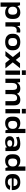

<svg xmlns="http://www.w3.org/2000/svg" viewBox="3039 -3833 974 7092"><g transform="rotate(90 3526.0 -287.0)"><path d="M436 10Q354 10 293 -22.5Q232 -55 198 -114.5Q164 -174 164 -255V-289Q164 -369 198.5 -427.5Q233 -486 295 -518Q357 -550 440 -550Q554 -550 616.5 -484.5Q679 -419 679 -298V-242Q679 -121 615.5 -55.5Q552 10 436 10ZM72 -540H173L229 -375V180H72ZM391 -102Q452 -102 487 -140.5Q522 -179 522 -246V-292Q522 -360 487 -398Q452 -436 391 -436Q316 -436 272.5 -394.5Q229 -353 229 -279V-262Q229 -187 272 -144.5Q315 -102 391 -102Z M803 -540H930L960 -327V0H803ZM925 -273Q925 -410 973.5 -480Q1022 -550 1116 -550Q1133 -550 1150.5 -547.5Q1168 -545 1185 -541L1176 -409Q1143 -418 1107 -418Q1034 -418 997 -372Q960 -326 960 -233Z M1533 10Q1438 10 1370 -20.5Q1302 -51 1265 -107.5Q1228 -164 1228 -242V-298Q1228 -376 1265 -432.5Q1302 -489 1370.5 -519.5Q1439 -550 1533 -550Q1627 -550 1695.5 -519.5Q1764 -489 1800.5 -432.5Q1837 -376 1837 -298V-242Q1837 -164 1800.5 -107Q1764 -50 1695.5 -20Q1627 10 1533 10ZM1533 -106Q1600 -106 1640 -143.5Q1680 -181 1680 -245V-295Q1680 -359 1640 -396.5Q1600 -434 1533 -434Q1466 -434 1425.5 -396.5Q1385 -359 1385 -295V-245Q1385 -181 1425 -143.5Q1465 -106 1533 -106Z M1873 -540H2068L2503 0H2308ZM2116 -312 2260 -269 2047 0H1868ZM2108 -274 2319 -540H2498L2252 -231Z M2742 -540V0H2585V-540ZM2748 -754V-607H2579V-754Z M3716 -285Q3716 -361 3688 -396.5Q3660 -432 3601 -432Q3532 -432 3495 -383Q3458 -334 3458 -241L3404 -162V-228Q3404 -383 3471.5 -466.5Q3539 -550 3664 -550Q3772 -550 3822.5 -492Q3873 -434 3873 -310V0H3716ZM2886 -540H3013L3043 -373V0H2886ZM3301 -285Q3301 -361 3273 -396.5Q3245 -432 3186 -432Q3117 -432 3080 -383Q3043 -334 3043 -241L2989 -162V-228Q2989 -383 3056.5 -466.5Q3124 -550 3249 -550Q3357 -550 3407.5 -491.5Q3458 -433 3458 -310V0H3301Z M4165 -540V0H4008V-540ZM4171 -754V-607H4002V-754Z M4528 10Q4414 10 4351.5 -55.5Q4289 -121 4289 -242V-298Q4289 -419 4352.5 -484.5Q4416 -550 4532 -550Q4614 -550 4675 -518Q4736 -486 4770 -427.5Q4804 -369 4804 -289V-255Q4804 -174 4770 -114.5Q4736 -55 4673.5 -22.5Q4611 10 4528 10ZM4577 -102Q4653 -102 4696 -144.5Q4739 -187 4739 -262V-279Q4739 -353 4695.5 -394.5Q4652 -436 4577 -436Q4516 -436 4481 -398Q4446 -360 4446 -292V-246Q4446 -179 4481 -140.5Q4516 -102 4577 -102ZM4739 -165V-740H4896V0H4796Z M5398 -193V-323Q5398 -383 5360 -411.5Q5322 -440 5242 -440Q5194 -440 5145 -427.5Q5096 -415 5052 -392L5031 -498Q5064 -513 5107 -525Q5150 -537 5196.5 -543.5Q5243 -550 5284 -550Q5422 -550 5491 -493.5Q5560 -437 5560 -323V0H5433ZM5222 10Q5124 10 5069 -32.5Q5014 -75 5014 -150V-166Q5014 -242 5069.5 -284.5Q5125 -327 5226 -327Q5331 -327 5391.5 -285.5Q5452 -244 5452 -169V-152Q5452 -76 5391 -33Q5330 10 5222 10ZM5266 -68Q5325 -68 5359 -92Q5393 -116 5393 -157V-168Q5393 -207 5360.5 -229Q5328 -251 5270 -251Q5217 -251 5187 -229Q5157 -207 5157 -165V-154Q5157 -114 5186 -91Q5215 -68 5266 -68Z M5918 10Q5804 10 5741.5 -55.5Q5679 -121 5679 -242V-298Q5679 -419 5742.5 -484.5Q5806 -550 5922 -550Q6004 -550 6065 -518Q6126 -486 6160 -427.5Q6194 -369 6194 -289V-255Q6194 -174 6160 -114.5Q6126 -55 6063.5 -22.5Q6001 10 5918 10ZM5967 -102Q6043 -102 6086 -144.5Q6129 -187 6129 -262V-279Q6129 -353 6085.5 -394.5Q6042 -436 5967 -436Q5906 -436 5871 -398Q5836 -360 5836 -292V-246Q5836 -179 5871 -140.5Q5906 -102 5967 -102ZM6129 -165V-740H6286V0H6186Z M6693 10Q6604 10 6540.5 -19.5Q6477 -49 6443.5 -106Q6410 -163 6410 -242V-298Q6410 -377 6445.5 -433.5Q6481 -490 6548 -520Q6615 -550 6707 -550Q6848 -550 6924.5 -477.5Q7001 -405 7001 -271V-235H6538V-303H6877L6855 -278V-308Q6855 -372 6816.5 -409Q6778 -446 6711 -446Q6644 -446 6605.5 -409Q6567 -372 6567 -306V-224Q6567 -158 6604 -122.5Q6641 -87 6706 -87Q6763 -87 6798.5 -111Q6834 -135 6844 -176L6993 -165Q6969 -81 6890.5 -35.5Q6812 10 6693 10Z"/></g></svg>

Font: Pathway Extreme 72pt
Style: Bold
Weight: 700
Designer: Eduardo Rodriguez Tunni
Foundry: Eduardo Rodriguez Tunni
Version: Version 1.001;gftools[0.9.26]